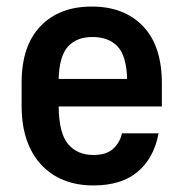

<svg xmlns="http://www.w3.org/2000/svg" viewBox="-20 -558 560 586"><path d="M265 8Q215 8 175 -8Q135 -24 106 -55Q77 -86 61.5 -131Q46 -176 46 -235V-306Q46 -418 103.5 -478Q161 -538 260 -538Q359 -538 416.5 -478Q474 -418 474 -304V-233H159Q160 -151 188 -118Q216 -85 265 -85Q306 -85 326.5 -105Q347 -125 352 -151H464Q450 -76 400.5 -34Q351 8 265 8ZM262 -445Q214 -445 187.5 -416Q161 -387 159 -317H368Q366 -387 339 -416Q312 -445 262 -445Z"/></svg>

Font: Golos UI Medium
Style: Regular
Weight: 500
Designer: A.Korolkova, Vitaly Kuzmin
Foundry: ParaType Ltd
Version: Version 2.000